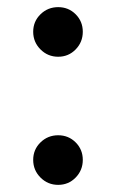

<svg xmlns="http://www.w3.org/2000/svg" viewBox="-20 -502 328 538"><path d="M143 -343Q114 -343 93.5 -363.5Q73 -384 73 -413Q73 -442 93.5 -462Q114 -482 143 -482Q172 -482 192 -462Q212 -442 212 -413Q212 -384 192 -363.5Q172 -343 143 -343ZM143 16Q114 16 93.5 -4.5Q73 -25 73 -54Q73 -83 93.5 -103Q114 -123 143 -123Q172 -123 192 -103Q212 -83 212 -54Q212 -25 192 -4.5Q172 16 143 16Z"/></svg>

Font: Wittgenstein Medium
Style: Regular
Weight: 500
Designer: Jörg Drees
Foundry: Jörg Drees
Version: Version 1.500